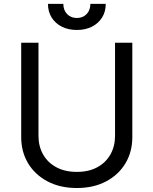

<svg xmlns="http://www.w3.org/2000/svg" viewBox="-20 -945 781 977"><path d="M565.4 -727.5H653.3V-247.1Q653.3 -172.4 618.4 -114Q583.5 -55.7 520 -22Q456.5 11.7 371.1 11.7Q285.6 11.7 221.9 -22Q158.2 -55.7 123 -114Q87.9 -172.4 87.9 -247.1V-727.5H175.8V-253.9Q175.8 -200.7 199.2 -159.2Q222.7 -117.7 266.6 -94Q310.5 -70.3 371.1 -70.3Q431.6 -70.3 475.1 -94Q518.6 -117.7 542 -159.2Q565.4 -200.7 565.4 -253.9ZM371.1 -792.5Q327.6 -792.5 294.4 -809.3Q261.2 -826.2 242.7 -856Q224.1 -885.7 224.1 -925.3H302.2Q302.2 -893.6 321.3 -873.5Q340.3 -853.5 371.1 -853.5Q401.9 -853.5 420.9 -873.5Q439.9 -893.6 439.9 -925.3H518.1Q518.1 -885.7 499.5 -856Q481 -826.2 448 -809.3Q415 -792.5 371.1 -792.5Z"/></svg>

Font: GitLab Sans
Style: Regular
Weight: 400
Designer: Rasmus Andersson
Foundry: Modifications by GitLab B.V., manufactured by rsms
Version: Version 4.000;git-c8fb6b7